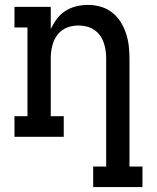

<svg xmlns="http://www.w3.org/2000/svg" viewBox="-20 -558 640 783"><path d="M360 205V121H413V-320Q413 -337 410.5 -353.5Q408 -370 402.5 -385.5Q397 -401 387 -414.5Q377 -428 363 -437Q349 -446 333 -450Q317 -454 300 -454Q283 -454 267 -450Q251 -446 237 -437Q223 -428 213 -414.5Q203 -401 197.5 -385.5Q192 -370 189.5 -353.5Q187 -337 187 -320V-84H240V0H39V-84H92V-446H39V-530H187V-439Q197 -461 211.5 -480.5Q226 -500 246 -513Q266 -526 290 -532Q314 -538 338 -538Q364 -538 389.5 -531Q415 -524 436 -508Q457 -492 471 -470Q485 -448 493.5 -423Q502 -398 505 -372Q508 -346 508 -320V121H561V205Z"/></svg>

Font: Iosevka Curly Slab MdEx
Style: Regular
Weight: 500
Width: 7
Monospace: yes
Designer: Belleve Invis
Foundry: Belleve Invis
Version: Version 11.1.0; ttfautohint (v1.8.3)